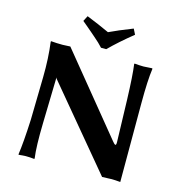

<svg xmlns="http://www.w3.org/2000/svg" viewBox="-119 -944 1019 1058"><g transform="rotate(15 390.0 -415.0)"><path d="M234.9 -801.8 260.7 -780.3 290 -755.4 315.4 -733.4C325.8 -724.3 335.3 -715.8 343.8 -708L367.2 -684.1H397C434.1 -721.2 478.4 -760.4 529.8 -801.8L514.2 -833C458.5 -811.2 414.4 -792.5 381.8 -776.9C338.9 -796.7 295.2 -815.4 251 -833ZM101.1 -444.8 96.2 -200.2C92.3 -113.9 86.9 -47.2 80.1 0L81.1 2.9L121.1 0C137.4 0 153.6 1 169.9 2.9L171.9 0C165.7 -44.3 163.7 -111 166 -200.2L171.9 -439C172.2 -446.1 172.4 -454.3 172.4 -463.4C173 -460.1 174.2 -457.4 175.8 -455.1L557.1 2C566.9 2 576.8 1.6 586.9 1C597 0.3 605.6 0 612.8 0C622.9 0 639 1 661.1 2.9V-444.8C661.1 -534 664.4 -600.7 670.9 -645L668.9 -647.9L620.1 -645C603.8 -645 586.8 -646 568.8 -647.9L566.9 -645C572.8 -602.4 577.1 -535.6 580.1 -444.8L586.9 -208C587.2 -200.8 586.9 -195.6 585.9 -192.1C585 -188.7 583.4 -187.3 581.3 -188C579.2 -188.6 576.9 -190.1 574.5 -192.4C572 -194.7 568.8 -198.2 564.9 -203.1L202.1 -647L158.2 -645C135.4 -645 113.6 -646 92.8 -647.9L90.8 -645C99 -584.5 102.4 -517.7 101.1 -444.8Z"/></g></svg>

Font: Linux Biolinum G
Style: Bold
Weight: 700
Designer: Philipp H. Poll
Foundry: Philipp H. Poll
Version: Version 1.1.0